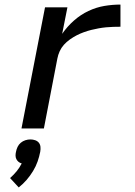

<svg xmlns="http://www.w3.org/2000/svg" viewBox="-20 -562 590 840"><path d="M74 0 177 -530H275L252 -414Q274 -446 303.5 -472Q333 -498 367 -514Q401 -530 436.5 -536Q472 -542 507 -542V-445Q491 -445 475.5 -444.5Q460 -444 444 -442.5Q428 -441 411.5 -438Q395 -435 379 -431Q363 -427 346.5 -421Q330 -415 315.5 -407.5Q301 -400 286 -389.5Q271 -379 259.5 -366Q248 -353 241 -337.5Q234 -322 231 -306L172 0ZM62 258 24 217Q40 203 53 187Q66 171 75 153Q67 151 61 146Q55 141 51.5 134Q48 127 48 118.5Q48 110 50 102Q52 91 57 80.5Q62 70 71 62.5Q80 55 91 51.5Q102 48 113 48Q124 48 134 51.5Q144 55 150 62.5Q156 70 157 80.5Q158 91 156 102Q152 123 144.5 144.5Q137 166 124.5 186.5Q112 207 96.5 225Q81 243 62 258Z"/></svg>

Font: Lode Dark
Style: Bold Italic
Weight: 700
Italic angle: -11°
Monospace: yes
Designer: Belleve Invis
Foundry: Belleve Invis
Version: Version 29.2.0; ttfautohint (v1.8.3)